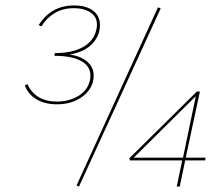

<svg xmlns="http://www.w3.org/2000/svg" viewBox="-20 -685 818 705"><path d="M189 -302Q145 -302 114.5 -320Q84 -338 71 -371L81 -376Q94 -345 122 -328.5Q150 -312 189 -312Q232 -312 266.5 -332Q301 -352 310 -389Q312 -396 312 -408Q312 -442 278 -461Q244 -480 180 -480L181 -490Q244 -490 283.5 -511.5Q323 -533 333 -573Q336 -584 336 -594Q336 -624 312 -639.5Q288 -655 251 -655Q210 -655 180 -636.5Q150 -618 132 -588L122 -593Q168 -665 252 -665Q296 -665 321.5 -646Q347 -627 347 -593Q347 -554 318.5 -524Q290 -494 236 -485Q279 -478 301.5 -457.5Q324 -437 324 -408Q324 -363 285.5 -332.5Q247 -302 189 -302ZM570 -654 270 0 261 -4 560 -658ZM733 -96H660L640 0H629L649 -96H457L455 -104L703 -349H714L662 -106H735ZM652 -106 699 -332 471 -106Z"/></svg>

Font: Ysabeau Infant Hairline
Style: Italic
Weight: 100
Italic angle: -12°
Designer: Christian Thalmann (Catharsis Fonts)
Version: Version 0.003